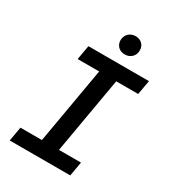

<svg xmlns="http://www.w3.org/2000/svg" viewBox="-213 -1015 1013 1128"><g transform="rotate(30 293.5 -450.5)"><path d="M158.2 -710.9H568.8L551.8 -613.8H402.8L313 -96.7H462.4L445.3 0H34.7L51.8 -96.7H197.3L287.1 -613.8H141.1ZM303.7 -835.9Q303.7 -849.6 308.6 -861.6Q313.5 -873.5 322 -882.1Q330.6 -890.6 342.3 -895.5Q354 -900.4 368.2 -900.9Q381.8 -901.4 393.6 -897Q405.3 -892.6 414.1 -884.5Q422.9 -876.5 427.5 -865Q432.1 -853.5 432.1 -839.8Q432.1 -811.5 413.8 -793.7Q395.5 -775.9 367.7 -775.4Q354 -774.9 342.3 -779.3Q330.6 -783.7 322 -791.7Q313.5 -799.8 308.6 -811Q303.7 -822.3 303.7 -835.9Z"/></g></svg>

Font: Roboto Mono Medium
Style: Italic
Weight: 500
Designer: Google
Version: Version 2.000985; 2015; ttfautohint (v1.3)